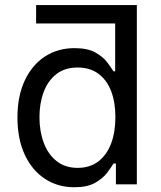

<svg xmlns="http://www.w3.org/2000/svg" viewBox="-20 -748 652 779"><path d="M489.7 -652.8H126.5V-727.5H535.2ZM281.7 11.7Q213.9 11.7 161.6 -22.9Q109.4 -57.6 80.1 -121.1Q50.8 -184.6 50.8 -271.5Q50.8 -357.9 80.3 -421.1Q109.9 -484.4 162.1 -518.6Q214.4 -552.7 282.2 -552.7Q335.4 -552.7 366.7 -535.2Q397.9 -517.6 414.8 -495.4Q431.6 -473.1 440.4 -458.5H447.3V-727.5H535.2V0H450.2V-84.5H440.4Q431.6 -69.3 414.3 -46.6Q397 -23.9 365.5 -6.1Q334 11.7 281.7 11.7ZM294.9 -66.9Q344.7 -66.9 378.9 -93Q413.1 -119.1 430.7 -165.5Q448.2 -211.9 448.2 -272.5Q448.2 -333 430.9 -378.2Q413.6 -423.3 379.4 -448.7Q345.2 -474.1 294.9 -474.1Q243.2 -474.1 208.7 -447.3Q174.3 -420.4 157.2 -374.8Q140.1 -329.1 140.1 -272.5Q140.1 -215.3 157.5 -168.7Q174.8 -122.1 209.5 -94.5Q244.1 -66.9 294.9 -66.9Z"/></svg>

Font: Atlassian Sans
Style: Regular
Weight: 400
Designer: Rasmus Andersson
Foundry: Modifications by Atlassian Pty Ltd, manufactured by rsms
Version: Version 4.001;git-9221beed3